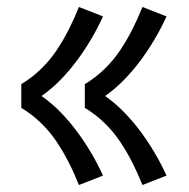

<svg xmlns="http://www.w3.org/2000/svg" viewBox="-20 -615 540 550"><path d="M388 -85Q375 -118 359 -149.5Q343 -181 323.5 -210Q304 -239 278.5 -263.5Q253 -288 223 -306V-374Q253 -392 278.5 -416.5Q304 -441 323.5 -470Q343 -499 359 -530.5Q375 -562 388 -595L457 -568Q442 -535 423.5 -503.5Q405 -472 383.5 -443Q362 -414 336.5 -387.5Q311 -361 281 -340Q311 -319 336.5 -292.5Q362 -266 383.5 -237Q405 -208 423.5 -176.5Q442 -145 457 -112ZM206 -85Q193 -118 177 -149.5Q161 -181 141.5 -210Q122 -239 96.5 -263.5Q71 -288 41 -306V-374Q71 -392 96.5 -416.5Q122 -441 141.5 -470Q161 -499 177 -530.5Q193 -562 206 -595L275 -568Q260 -535 241.5 -503.5Q223 -472 201.5 -443Q180 -414 154.5 -387.5Q129 -361 99 -340Q129 -319 154.5 -292.5Q180 -266 201.5 -237Q223 -208 241.5 -176.5Q260 -145 275 -112Z"/></svg>

Font: Iosevka Slab
Style: Regular
Weight: 400
Monospace: yes
Designer: Belleve Invis
Foundry: Belleve Invis
Version: Version 11.2.4; ttfautohint (v1.8.3)